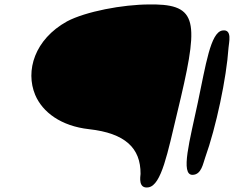

<svg xmlns="http://www.w3.org/2000/svg" viewBox="-20 -867 1050 862"><path d="M845 -82C885 -83 892 -135 901 -159C950 -295 997 -517 1006 -653C1007 -673 1025 -738 978 -730C925 -721 904 -576 868 -406C833 -240 788 -80 845 -82ZM138 -441C171 -363 254 -301 380 -287C541 -269 612 -203 611 -86C610 -73 600 -18 647 -26C705 -36 733 -183 775 -358C871 -755 874 -842 679 -847H651C531 -847 364 -815 281 -771C135 -690 93 -549 138 -441Z"/></svg>

Font: Venom Sans
Style: BdObl
Weight: 700
Version: Version 1.001